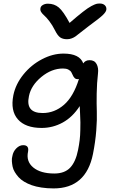

<svg xmlns="http://www.w3.org/2000/svg" viewBox="-20 -803 651 1082"><path d="M542 -783.2Q561 -783.2 571.3 -772.9Q581.5 -762.7 579.1 -747.1Q576.7 -734.9 559.1 -717.8Q541.5 -700.7 480 -655.8Q460.9 -641.6 437.5 -622.8Q414.1 -604 405.5 -597.9Q397 -591.8 384.5 -586.9Q372.1 -582 357.9 -582Q333.5 -582 318.8 -592.5Q304.2 -603 290 -631.8Q275.4 -661.1 258.1 -683.6Q240.7 -706.1 229.7 -715.3Q218.8 -724.6 212.2 -734.9Q205.6 -745.1 208 -756.8Q209.5 -768.1 221.7 -775.1Q233.9 -782.2 250 -782.2Q286.1 -782.2 311.5 -760.7Q336.9 -739.3 372.1 -673.8Q416.5 -712.4 446.5 -735.8Q476.6 -759.3 494.9 -768.8Q513.2 -778.3 522 -780.8Q530.8 -783.2 542 -783.2ZM282.2 258.8Q245.6 258.8 213.9 253.9Q182.1 249 158.7 240.7Q135.3 232.4 116 220.7Q96.7 209 84.5 195.3Q72.3 181.6 63.2 166.5Q54.2 151.4 51 136Q47.9 120.6 46.9 105.2Q45.9 89.8 49.8 76.2Q54.2 50.8 72 33Q89.8 15.1 110.8 15.1Q144.5 15.1 138.2 50.8Q126 106.4 167.2 140.6Q208.5 174.8 286.1 174.8Q344.2 174.8 375.5 141.8Q406.7 108.9 419.9 42Q425.8 12.7 429 -13.7Q432.1 -40 432.6 -70.1Q433.1 -100.1 433.1 -113.5Q433.1 -127 431.2 -163.3Q429.2 -199.7 429.2 -205.1Q389.2 -143.1 333.5 -112.5Q277.8 -82 214.8 -82Q123.5 -82 80.8 -130.4Q38.1 -178.7 55.2 -266.1Q67.9 -328.6 111.8 -383.1Q155.8 -437.5 216.6 -469.2Q277.3 -501 337.9 -501Q429.2 -501 449.2 -445.8Q460.9 -463.9 484.9 -463.9Q512.7 -463.9 524.4 -442.1Q536.1 -420.4 532.2 -389.2Q525.9 -334.5 524.9 -275.4Q523.9 -216.3 525.6 -173.8Q527.3 -131.3 522.5 -67.6Q517.6 -3.9 503.9 64.9Q464.8 258.8 282.2 258.8ZM143.1 -261.2Q122.6 -166 220.2 -166Q287.1 -166 340.6 -212.4Q394 -258.8 424.8 -357.9Q422.9 -356.9 418 -356.9Q407.2 -356.9 400.9 -363Q394.5 -369.1 390.9 -377.9Q387.2 -386.7 382.1 -395.8Q377 -404.8 365.2 -410.9Q353.5 -417 335 -417Q271 -417 213.1 -369.4Q155.3 -321.8 143.1 -261.2Z"/></svg>

Font: Shantell Sans Normal
Style: Italic
Weight: 400
Italic angle: -11.31°
Designer: Stephen Nixon, Anya Danilova, Shantell Martin
Foundry: Arrow Type
Version: Version 1.006;[559af2be0]